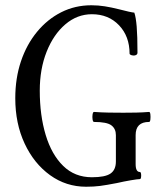

<svg xmlns="http://www.w3.org/2000/svg" viewBox="-20 -696 602 729"><path d="M307 13Q231 13 170 -31Q109 -75 73.5 -151Q38 -227 38 -323Q38 -399 59.5 -463Q81 -527 120.5 -575Q160 -623 212.5 -649.5Q265 -676 327 -676Q353 -676 378 -672Q403 -668 431 -661Q477 -649 490 -648Q496 -631 499 -595Q502 -559 502 -496Q502 -489 495 -486.5Q488 -484 480.5 -486Q473 -488 472 -492Q472 -558 432 -600Q392 -642 329 -642Q273 -642 228 -603.5Q183 -565 157 -499.5Q131 -434 131 -352Q131 -258 153.5 -183.5Q176 -109 220 -66Q264 -23 329 -23Q379 -23 399.5 -37Q420 -51 420 -83V-183Q420 -207 403 -220Q386 -233 337 -233Q333 -233 331.5 -242.5Q330 -252 331.5 -261.5Q333 -271 337 -271Q365 -269 392.5 -268.5Q420 -268 448 -268Q473 -268 497 -268.5Q521 -269 546 -271Q550 -271 551 -261.5Q552 -252 551 -242.5Q550 -233 546 -233Q495 -233 495 -183V-73Q495 -43 511 -43Q516 -43 516 -29.5Q516 -16 511 -16Q503 -16 476.5 -11.5Q450 -7 424 -1Q383 7 359.5 10Q336 13 307 13Z"/></svg>

Font: Junicode Two Beta Condensed
Style: Regular
Weight: 400
Width: 3
Designer: Peter S. Baker
Foundry: Briery Creek Software
Version: Version 1.053; ttfautohint (v1.8.4)